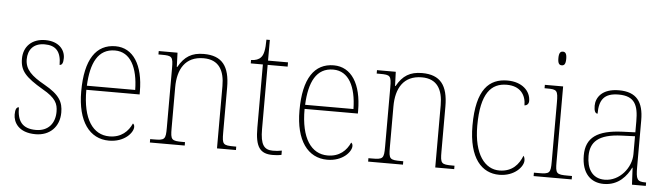

<svg xmlns="http://www.w3.org/2000/svg" viewBox="-47 -924 3900 1120"><g transform="rotate(5 1903.0 -364.0)"><path d="M186 10C269 10 325 -45 325 -129C325 -189 305 -231 212 -283C137 -325 97 -361 97 -421C97 -475 127 -517 194 -517C257 -517 291 -486 291 -405C306 -405 312 -420 312 -447C312 -495 275 -542 196 -542C117 -542 69 -493 69 -422C69 -351 102 -316 205 -255C283 -211 297 -178 297 -131C297 -63 258 -15 186 -15C103 -15 76 -61 76 -138C62 -138 55 -124 55 -94C55 -50 85 10 186 10Z M616 10C707 10 756 -49 756 -82C756 -93 752 -98 747 -102C726 -55 686 -15 616 -15C521 -15 458 -101 459 -274H771V-290C771 -447 710 -542 607 -542C494 -542 430 -451 430 -262C430 -87 502 10 616 10ZM743 -298H460C466 -432 507 -517 606 -517C697 -517 741 -428 743 -298Z M855 0H1059V-20H1047C979 -20 974 -25 974 -95V-334C974 -439 1017 -517 1125 -517C1215 -517 1248 -455 1248 -365V0H1359V-20H1348C1281 -20 1276 -25 1276 -95V-359C1276 -483 1231 -542 1124 -542C1054 -542 1011 -516 976 -453H973L970 -536H860V-516H879C940 -516 946 -511 946 -442V-95C946 -25 941 -20 873 -20H855Z M1574 10C1590 10 1607 9 1626 5V-20C1606 -16 1593 -15 1573 -15C1522 -15 1500 -44 1500 -135V-511H1617V-536H1500V-657H1480C1480 -599 1473 -567 1458 -552C1447 -539 1427 -531 1401 -531V-511H1472V-141C1472 -29 1500 10 1574 10Z M1894 10C1985 10 2034 -49 2034 -82C2034 -93 2030 -98 2025 -102C2004 -55 1964 -15 1894 -15C1799 -15 1736 -101 1737 -274H2049V-290C2049 -447 1988 -542 1885 -542C1772 -542 1708 -451 1708 -262C1708 -87 1780 10 1894 10ZM2021 -298H1738C1744 -432 1785 -517 1884 -517C1975 -517 2019 -428 2021 -298Z M2133 0H2337V-20H2325C2257 -20 2252 -25 2252 -95V-334C2252 -439 2295 -517 2403 -517C2493 -517 2526 -455 2526 -365V0H2637V-20H2626C2559 -20 2554 -25 2554 -95V-359C2554 -483 2509 -542 2402 -542C2332 -542 2289 -516 2254 -453H2251L2248 -536H2138V-516H2157C2218 -516 2224 -511 2224 -442V-95C2224 -25 2219 -20 2151 -20H2133Z M2901 10C2991 10 3041 -50 3041 -85C3041 -98 3038 -106 3033 -113C3013 -62 2976 -16 2901 -15C2815 -14 2749 -97 2749 -264C2749 -456 2810 -517 2900 -517C2978 -517 3013 -469 3013 -406C3026 -407 3038 -416 3038 -434C3038 -492 2988 -542 2902 -542C2796 -542 2721 -476 2721 -263C2721 -70 2800 10 2901 10Z M3209 -658C3223 -658 3232 -666 3232 -698C3232 -729 3223 -738 3209 -738C3195 -738 3186 -729 3186 -698C3186 -666 3195 -658 3209 -658ZM3102 0H3325V-20H3301C3233 -20 3228 -25 3228 -95V-536H3121V-516H3135C3194 -516 3200 -511 3200 -438V-95C3200 -25 3195 -20 3127 -20H3102Z M3513 10C3601 10 3647 -51 3671 -99H3673L3678 0H3759V-20H3754C3706 -20 3699 -33 3699 -107V-379C3699 -486 3658 -542 3555 -542C3455 -542 3421 -487 3421 -440C3421 -410 3428 -395 3442 -395C3442 -475 3469 -517 3555 -517C3650 -517 3671 -464 3671 -371V-306L3596 -303C3450 -297 3383 -251 3383 -146C3383 -40 3438 10 3513 10ZM3516 -15C3441 -15 3411 -74 3411 -145C3411 -226 3456 -275 3594 -280L3671 -283V-178C3671 -100 3605 -15 3516 -15Z"/></g></svg>

Font: Noto Serif SemiCondensed Thin
Style: Regular
Weight: 100
Width: 4
Designer: Monotype Design Team
Foundry: Monotype Imaging Inc.
Version: Version 2.015